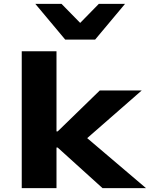

<svg xmlns="http://www.w3.org/2000/svg" viewBox="-20 -969 772 989"><path d="M92 0V-705H271V-292H277L494 -503H710L400 -232L405 -278L732 0H508L277 -209H271V0ZM316 -765 162 -949H297L393 -851L489 -949H624L470 -765Z"/></svg>

Font: Nunito Sans 7pt Expanded ExtraBold
Style: Regular
Weight: 800
Width: 7
Designer: Vernon Adams
Foundry: Vernon Adams
Version: Version 3.101;gftools[0.9.27]